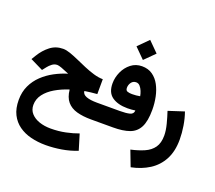

<svg xmlns="http://www.w3.org/2000/svg" viewBox="-177 -1053 1833 1634"><g transform="rotate(20 739.5 -236.0)"><path d="M39.1 53.7Q39.1 -18.6 66.2 -76.2Q93.3 -133.8 139.2 -177.2Q185.1 -220.7 241.9 -251Q298.8 -281.2 358.4 -299.3Q315.4 -317.9 287.6 -327.9Q259.8 -337.9 247.1 -337.9Q221.2 -337.9 200.2 -321.5Q179.2 -305.2 166.5 -288.6L138.2 -252.9L22.5 -309.6L46.9 -349.6Q81.5 -406.7 131.3 -445.3Q181.2 -483.9 247.6 -483.9Q275.4 -483.9 312 -471.2Q348.6 -458.5 391.1 -439.5Q433.6 -420.4 478.5 -401.4Q523.4 -382.3 567.4 -369.4Q611.3 -356.4 651.4 -356L650.9 -221.2Q627 -219.2 592.8 -215.6Q558.6 -211.9 538.1 -208Q540.5 -178.2 575.9 -164.8Q611.3 -151.4 673.3 -151.4H712.9V0H674.8Q599.6 0 544.2 -15.6Q488.8 -31.2 456.1 -69.8Q423.3 -108.4 416.5 -177.2Q349.1 -155.8 293.2 -123Q237.3 -90.3 204.1 -46.6Q170.9 -2.9 170.9 50.8Q170.9 96.2 199 127.4Q227.1 158.7 273.9 174.6Q320.8 190.4 377 190.4Q448.2 190.4 511.7 177Q575.2 163.6 624.5 145L667.5 286.6Q599.1 313.5 526.6 325.4Q454.1 337.4 384.8 337.4Q313.5 337.4 251 321.8Q188.5 306.2 140.9 272.2Q93.3 238.3 66.2 184.3Q39.1 130.4 39.1 53.7Z M916 -808.6 1007.3 -717.3 916 -626.5 825.2 -717.3ZM878.9 -151.4Q937 -151.4 969.5 -159.9Q1002 -168.5 1002.9 -200.7Q969.2 -195.3 932.1 -195.3Q845.2 -195.3 793.2 -231.7Q741.2 -268.1 741.2 -351.6Q741.2 -405.3 764.4 -456.5Q787.6 -507.8 830.1 -541Q872.6 -574.2 929.2 -574.2Q984.9 -574.2 1024.4 -546.6Q1064 -519 1088.6 -473.1Q1113.3 -427.2 1125 -370.4Q1136.7 -313.5 1136.7 -254.9Q1136.7 -152.3 1108.4 -97.2Q1080.1 -42 1021.7 -21Q963.4 0 873 0H693.4V-151.4ZM928.2 -321.8Q946.3 -321.8 964.6 -323.5Q982.9 -325.2 1000 -328.6Q996.6 -349.6 987.3 -372.8Q978 -396 963.4 -412.4Q948.7 -428.7 928.2 -428.7Q900.9 -428.7 885 -407Q869.1 -385.3 869.1 -357.9Q869.1 -333.5 887 -327.6Q904.8 -321.8 928.2 -321.8Z M1130.4 267.1 1076.7 126.5Q1145.5 111.3 1197.5 88.4Q1249.5 65.4 1278.3 24.7Q1307.1 -16.1 1307.1 -84Q1307.1 -128.9 1292.2 -186.3Q1277.3 -243.7 1261.2 -291.5L1402.3 -337.4Q1421.9 -282.7 1432.1 -219Q1442.4 -155.3 1442.4 -96.7Q1442.4 9.8 1402.8 84.2Q1363.3 158.7 1293 203.6Q1222.7 248.5 1130.4 267.1Z"/></g></svg>

Font: Vazirmatn UI FD Black
Style: Regular
Weight: 900
Designer: Saber Rastikerdar
Foundry: Saber Rastikerdar
Version: Version 33.003